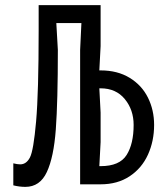

<svg xmlns="http://www.w3.org/2000/svg" viewBox="-20 -720 640 750"><path d="M131 -600Q131 -359 121 -245.5Q111 -132 97 -105Q83 -78 59 -78Q48 -78 32 -82V4Q56 10 79 10Q136 10 163 -48Q190 -106 198 -214.5Q206 -323 206 -525L200 -630H298L293 -525V0H373Q439 0 486.5 -31.5Q534 -63 558 -116Q582 -169 582 -232Q582 -290 558 -338.5Q534 -387 486.5 -416Q439 -445 373 -445H368L373 -540V-700H131ZM373 -165V-280L368 -375H373Q433 -375 467.5 -333Q502 -291 502 -232Q502 -158 474.5 -114.5Q447 -71 373 -71H368Z"/></svg>

Font: Sligoil Micro
Style: Regular
Weight: 400
Designer: Ariel Martín Pérez
Foundry: Igor Stepanchenko
Version: Version 1.001